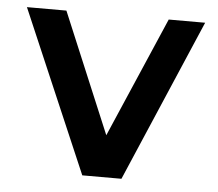

<svg xmlns="http://www.w3.org/2000/svg" viewBox="-44 -582 714 630"><g transform="rotate(5 313.5 -267.0)"><path d="M607 -534H487L316 -138L150 -534H20L249 0H378Z"/></g></svg>

Font: Talent
Style: Bold
Weight: 600
Designer: Mike Powis
Version: Version 1.001;hotconv 1.0.109;makeotfexe 2.5.65596